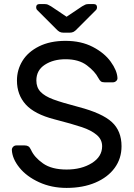

<svg xmlns="http://www.w3.org/2000/svg" viewBox="-20 -910 658 940"><path d="M533 -507H492Q480 -507 474 -511.5Q468 -516 461 -529Q445 -560 405.5 -590Q366 -620 301 -620Q241 -620 199.5 -593Q158 -566 158 -516Q158 -482 178.5 -460.5Q199 -439 240.5 -423.5Q282 -408 366 -386Q480 -356 527.5 -312.5Q575 -269 575 -194Q575 -134 541.5 -88Q508 -42 447 -16Q386 10 306 10Q232 10 171 -18Q110 -46 75 -89.5Q40 -133 38 -176Q38 -185 44.5 -191.5Q51 -198 60 -198H101Q112 -198 119 -193.5Q126 -189 132 -176Q148 -140 190.5 -110Q233 -80 306 -80Q379 -80 429.5 -111.5Q480 -143 480 -194Q480 -227 453.5 -249.5Q427 -272 381 -287.5Q335 -303 246 -326Q149 -351 106 -398.5Q63 -446 63 -516Q63 -568 90 -612Q117 -656 171 -683Q225 -710 301 -710Q377 -710 434 -680.5Q491 -651 522 -608Q553 -565 555 -529Q556 -520 549 -513.5Q542 -507 533 -507ZM254 -769 162 -861Q157 -866 157 -874Q157 -890 173 -890H199Q208 -890 214 -887.5Q220 -885 230 -879L306 -828L382 -879Q392 -885 398 -887.5Q404 -890 413 -890H439Q455 -890 455 -874Q455 -866 450 -861L358 -769Q348 -758 340 -754Q332 -750 321 -750H291Q280 -750 272 -754Q264 -758 254 -769Z"/></svg>

Font: Rubik
Style: Regular
Weight: 400
Designer: Hubert & Fischer
Foundry: Hubert & Fischer
Version: Version 1.100